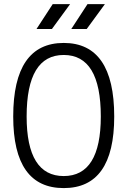

<svg xmlns="http://www.w3.org/2000/svg" viewBox="-20 -914 626 943"><path d="M293 9.8C457.5 9.8 541 -106.4 541 -341.8C541 -583 457.5 -703.1 293 -703.1C128.4 -703.1 44.9 -583 44.9 -341.8C44.9 -106.4 128.4 9.8 293 9.8ZM293 -49.3C171.9 -49.3 110.8 -147 110.8 -341.8C110.8 -543.9 171.9 -644 293 -644C414.1 -644 475.1 -543.9 475.1 -341.8C475.1 -147 414.1 -49.3 293 -49.3ZM159.2 -771.5H234.9L324.2 -893.6H238.8ZM330.1 -771.5H405.8L495.1 -893.6H409.7Z"/></svg>

Font: Cascadia Code PL Light
Style: Regular
Weight: 300
Monospace: yes
Designer: Aaron Bell
Foundry: Saja Typeworks
Version: Version 2404.023